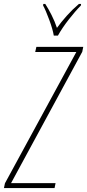

<svg xmlns="http://www.w3.org/2000/svg" viewBox="-61 -951 441 971"><path d="M-41 0 -36 -24 325 -688H117L123 -714H360L355 -689L-5 -25H220L215 0ZM211 -771H232Q253 -809 286.5 -852Q320 -895 348 -923L349 -931H338Q305 -903 276.5 -871Q248 -839 227 -810Q216 -843 199.5 -875.5Q183 -908 168 -931H158L157 -923Q170 -900 188 -851Q206 -802 211 -771Z"/></svg>

Font: Noto Sans Display Condensed Thin
Style: Italic
Weight: 250
Width: 3
Italic angle: -12°
Designer: Monotype Design Team
Foundry: Monotype Imaging Inc.
Version: Version 1.900